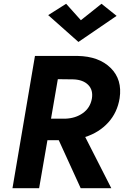

<svg xmlns="http://www.w3.org/2000/svg" viewBox="-20 -996 656 1016"><path d="M408 -889 517 -976 597 -912 395 -774 235 -916 330 -976ZM165 -700H391Q503 -698 565.5 -636.5Q628 -575 613 -476Q601 -401 553 -348Q505 -295 431 -271L569 0H407L291 -254H231L187 0H46ZM369 -576 286 -577 250 -368H326Q380 -370 418.5 -397.5Q457 -425 466 -473Q474 -519 447 -546.5Q420 -574 369 -576Z"/></svg>

Font: Jost* 600 Semi
Style: Italic
Weight: 600
Italic angle: -10°
Version: Version 3.500